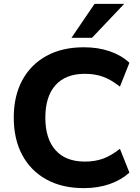

<svg xmlns="http://www.w3.org/2000/svg" viewBox="-20 -960 725 991"><path d="M413 11Q300 11 219 -34Q138 -79 94.5 -160.5Q51 -242 51 -353Q51 -464 94.5 -545Q138 -626 219 -671Q300 -716 413 -716Q486 -716 546 -695.5Q606 -675 648 -636L599 -513Q553 -549 511.5 -564Q470 -579 418 -579Q319 -579 266.5 -520.5Q214 -462 214 -353Q214 -244 266.5 -185Q319 -126 418 -126Q470 -126 511.5 -141Q553 -156 599 -192L648 -69Q606 -31 546 -10Q486 11 413 11ZM349 -765 468 -940H621L455 -765Z"/></svg>

Font: Mulish ExtraLight ExtraBold
Style: Regular
Weight: 800
Version: Version 3.603